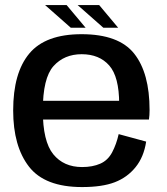

<svg xmlns="http://www.w3.org/2000/svg" viewBox="-20 -733 658 758"><path d="M304 5.5V-73.5Q231.5 -73.5 190.2 -124.2Q149 -175 149 -297Q149 -425 191.2 -472Q233.5 -519 302.5 -519Q372 -519 411.2 -474.5Q450.5 -430 450.5 -323L456 -335H136.5V-261H568Q570.5 -277.5 570.5 -298.5Q570.5 -444.5 509.8 -521.2Q449 -598 302 -598Q159.5 -598 95.8 -521.8Q32 -445.5 32 -297Q32 -155.5 94.5 -75Q157 5.5 304 5.5ZM304 -73.5V5.5Q383.5 5.5 433 -13.5Q482.5 -32.5 515.2 -73Q548 -113.5 557 -174L448.5 -203.5Q439.5 -163.5 422.8 -131.8Q406 -100 375.8 -86.8Q345.5 -73.5 304 -73.5ZM388 -623.5H446.5L371.5 -713H286.5ZM259.5 -623.5H318L243 -713H158Z"/></svg>

Font: Anybody UltraCondensed Thin Medium
Style: Regular
Weight: 500
Version: Version 1.111